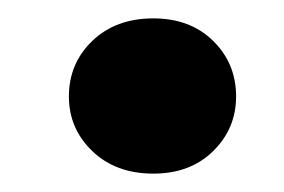

<svg xmlns="http://www.w3.org/2000/svg" viewBox="-20 -426 309 209"><path d="M147 -237Q106 -237 80.5 -261.5Q55 -286 55 -321Q55 -357 80.5 -381.5Q106 -406 147 -406Q187 -406 212 -381.5Q237 -357 237 -321Q237 -286 212 -261.5Q187 -237 147 -237Z"/></svg>

Font: DM Sans 20pt Black
Style: Italic
Weight: 900
Italic angle: -10°
Version: Version 4.004;gftools[0.9.30]